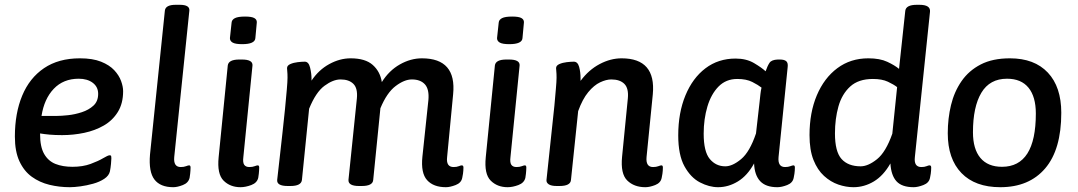

<svg xmlns="http://www.w3.org/2000/svg" viewBox="-20 -773 4490 800"><path d="M313 -530Q366 -530 401 -516Q436 -502 456 -480.5Q476 -459 484.5 -435.5Q493 -412 493 -393Q493 -342 471 -306.5Q449 -271 412.5 -250Q376 -229 331 -219.5Q286 -210 239 -210Q209 -210 187 -212Q165 -214 147 -217V-214Q147 -161 164 -131.5Q181 -102 211 -90Q241 -78 282 -78Q325 -78 357.5 -90Q390 -102 410 -114Q430 -126 437 -126Q440 -126 442 -124.5Q444 -123 444 -113Q444 -107 442.5 -90.5Q441 -74 438 -59Q434 -41 414.5 -28Q395 -15 368 -7.5Q341 0 315 3.5Q289 7 271 7Q227 7 186 -3Q145 -13 112.5 -36.5Q80 -60 61 -101Q42 -142 42 -204Q42 -301 72.5 -374.5Q103 -448 163.5 -489Q224 -530 313 -530ZM308 -445Q244 -445 204 -403Q164 -361 153 -290H217Q235 -290 263.5 -293Q292 -296 321 -305.5Q350 -315 369.5 -333Q389 -351 389 -382Q389 -411 366.5 -428Q344 -445 308 -445Z M702 7Q648 7 623.5 -25Q599 -57 605 -129L667 -729Q670 -753 712 -753H729Q771 -753 769 -729L706 -119Q702 -77 733 -77Q746 -77 755 -80.5Q764 -84 768 -84Q774 -84 774 -75Q774 -73 773.5 -62Q773 -51 770 -32Q765 -11 742 -2Q719 7 702 7Z M989 -589Q961 -589 949.5 -595.5Q938 -602 938 -614L945 -679Q946 -691 959 -697.5Q972 -704 1001 -704Q1029 -704 1040 -697.5Q1051 -691 1050 -679L1044 -614Q1042 -589 989 -589ZM982 7Q939 7 911.5 -20.5Q884 -48 891 -118L929 -500Q932 -525 977 -525H988Q1034 -525 1032 -500L994 -119Q991 -96 997.5 -86.5Q1004 -77 1019 -77Q1032 -77 1041 -80.5Q1050 -84 1054 -84Q1060 -84 1060 -75Q1060 -73 1059.5 -62Q1059 -51 1056 -32Q1051 -11 1027 -2Q1003 7 982 7Z M1838 7Q1786 7 1759.5 -22.5Q1733 -52 1740 -120L1765 -356Q1769 -401 1750.5 -421.5Q1732 -442 1696 -442Q1665 -442 1628.5 -414.5Q1592 -387 1565 -322L1535 -23Q1533 2 1487 2H1476Q1430 2 1432 -24L1467 -363Q1471 -405 1452.5 -423.5Q1434 -442 1399 -442Q1368 -442 1332 -415.5Q1296 -389 1268 -320L1238 -23Q1235 2 1190 2H1179Q1132 2 1135 -24Q1140 -66 1145.5 -117Q1151 -168 1157 -220Q1163 -272 1167.5 -318.5Q1172 -365 1175 -399.5Q1178 -434 1178 -449Q1178 -467 1177 -475Q1176 -483 1176 -489Q1176 -500 1189.5 -506Q1203 -512 1220.5 -514Q1238 -516 1250 -516Q1266 -516 1272 -491.5Q1278 -467 1278 -445Q1278 -441 1278 -437Q1308 -482 1352 -506Q1396 -530 1441 -530Q1502 -530 1533 -502.5Q1564 -475 1571 -431Q1601 -479 1646 -504.5Q1691 -530 1738 -530Q1883 -530 1868 -380L1843 -119Q1838 -77 1870 -77Q1883 -77 1891.5 -80.5Q1900 -84 1904 -84Q1911 -84 1911 -75Q1911 -73 1910.5 -62Q1910 -51 1906 -32Q1902 -11 1878.5 -2Q1855 7 1838 7Z M2102 -589Q2074 -589 2062.5 -595.5Q2051 -602 2051 -614L2058 -679Q2059 -691 2072 -697.5Q2085 -704 2114 -704Q2142 -704 2153 -697.5Q2164 -691 2163 -679L2157 -614Q2155 -589 2102 -589ZM2095 7Q2052 7 2024.5 -20.5Q1997 -48 2004 -118L2042 -500Q2045 -525 2090 -525H2101Q2147 -525 2145 -500L2107 -119Q2104 -96 2110.5 -86.5Q2117 -77 2132 -77Q2145 -77 2154 -80.5Q2163 -84 2167 -84Q2173 -84 2173 -75Q2173 -73 2172.5 -62Q2172 -51 2169 -32Q2164 -11 2140 -2Q2116 7 2095 7Z M2669 7Q2622 7 2593.5 -21Q2565 -49 2572 -120L2596 -363Q2600 -405 2581.5 -423.5Q2563 -442 2527 -442Q2506 -442 2480.5 -430Q2455 -418 2431 -389Q2407 -360 2389 -310L2359 -23Q2357 2 2311 2H2300Q2277 2 2266.5 -5Q2256 -12 2257 -23L2290 -333Q2293 -368 2296 -401Q2299 -434 2299 -449Q2299 -467 2298 -475Q2297 -483 2297 -489Q2297 -500 2310.5 -506Q2324 -512 2341.5 -514Q2359 -516 2371 -516Q2387 -516 2393 -494.5Q2399 -473 2399 -446Q2399 -440 2399 -436Q2433 -482 2478.5 -506Q2524 -530 2570 -530Q2714 -530 2700 -380L2674 -119Q2670 -77 2701 -77Q2714 -77 2723 -80.5Q2732 -84 2736 -84Q2742 -84 2742 -75Q2742 -73 2741.5 -62Q2741 -51 2737 -32Q2733 -11 2710 -2Q2687 7 2669 7Z M2972 7Q2935 7 2896.5 -13Q2858 -33 2832 -80Q2806 -127 2806 -209Q2806 -303 2836 -375.5Q2866 -448 2919.5 -488.5Q2973 -529 3045 -529Q3090 -529 3122 -510Q3154 -491 3170 -476Q3178 -499 3186.5 -511.5Q3195 -524 3221 -525H3229Q3248 -525 3256 -518Q3264 -511 3262 -494L3224 -119Q3220 -77 3251 -77Q3264 -77 3273 -80.5Q3282 -84 3286 -84Q3292 -84 3292 -75Q3292 -73 3291.5 -62Q3291 -51 3287 -32Q3283 -11 3260 -2Q3237 7 3219 7Q3171 7 3147.5 -18Q3124 -43 3122 -92Q3094 -41 3054.5 -17Q3015 7 2972 7ZM3002 -80Q3032 -80 3068 -110Q3104 -140 3130 -217L3145 -349Q3147 -368 3148.5 -381.5Q3150 -395 3153 -408Q3139 -419 3114.5 -431.5Q3090 -444 3052 -444Q3005 -444 2974 -412.5Q2943 -381 2927.5 -329Q2912 -277 2912 -216Q2912 -141 2937.5 -110.5Q2963 -80 3002 -80Z M3536 7Q3505 7 3473 -4Q3441 -15 3413.5 -40Q3386 -65 3369.5 -106.5Q3353 -148 3353 -210Q3353 -304 3383.5 -376Q3414 -448 3469 -489Q3524 -530 3598 -530Q3646 -530 3677 -515.5Q3708 -501 3726 -486L3752 -728Q3755 -753 3800 -753H3811Q3858 -753 3855 -724L3792 -119Q3787 -77 3819 -77Q3832 -77 3840.5 -80.5Q3849 -84 3853 -84Q3860 -84 3860 -75Q3860 -73 3859.5 -62Q3859 -51 3855 -32Q3851 -11 3827.5 -2Q3804 7 3787 7Q3738 7 3715.5 -17.5Q3693 -42 3690 -92Q3661 -41 3621 -17Q3581 7 3536 7ZM3566 -80Q3597 -80 3634 -109.5Q3671 -139 3698 -216L3718 -410Q3704 -421 3679.5 -432.5Q3655 -444 3617 -444Q3557 -444 3522.5 -412.5Q3488 -381 3473.5 -329.5Q3459 -278 3459 -217Q3459 -141 3486.5 -110.5Q3514 -80 3566 -80Z M4148 7Q4043 7 3986 -52Q3929 -111 3929 -218Q3929 -279 3942.5 -335Q3956 -391 3986.5 -435Q4017 -479 4066.5 -504.5Q4116 -530 4188 -530Q4290 -530 4346 -470.5Q4402 -411 4402 -303Q4402 -150 4335 -71.5Q4268 7 4148 7ZM4155 -78Q4296 -78 4296 -300Q4296 -370 4265.5 -407.5Q4235 -445 4176 -445Q4104 -445 4069 -386.5Q4034 -328 4034 -222Q4034 -152 4065 -115Q4096 -78 4155 -78Z"/></svg>

Font: Asap Medium
Style: Italic
Weight: 500
Italic angle: -6°
Designer: Pablo Cosgaya
Foundry: Omnibus-Type
Version: Version 3.001; ttfautohint (v1.8.3)